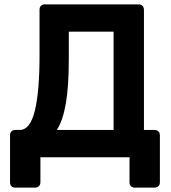

<svg xmlns="http://www.w3.org/2000/svg" viewBox="-20 -720 785 879"><path d="M50 139Q39 139 32.5 132.5Q26 126 26 115V-101Q26 -112 32.5 -118.5Q39 -125 50 -125H70Q118 -125 139.5 -213Q161 -301 161 -467V-676Q161 -687 167.5 -693.5Q174 -700 185 -700H615Q626 -700 632.5 -693Q639 -686 639 -675V-125H687Q698 -125 705 -118.5Q712 -112 712 -101V115Q712 126 705 132.5Q698 139 687 139H597Q586 139 579.5 132.5Q573 126 573 115V0H165V115Q165 126 158 132.5Q151 139 140 139ZM500 -125V-575H295V-449Q295 -325 281.5 -246.5Q268 -168 240 -125Z"/></svg>

Font: Fz Rubik Med
Style: Regular
Weight: 500
Designer: Hubert and Fischer
Foundry: Hubert and Fischer
Version: Vit hóa bi FontZin.com